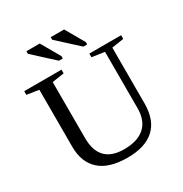

<svg xmlns="http://www.w3.org/2000/svg" viewBox="-196 -1008 1114 1167"><g transform="rotate(-30 361.0 -424.0)"><path d="M565.9 -616.2 478 -628.9V-654.8H701.2V-628.9L617.2 -616.2V-225.1Q617.2 -107.4 552.5 -48.8Q487.8 9.8 364.7 9.8Q234.4 9.8 169.7 -49.1Q105 -107.9 105 -215.8V-616.2L21 -628.9V-654.8H282.7V-628.9L198.7 -616.2V-223.1Q198.7 -44.9 372.1 -44.9Q465.8 -44.9 515.9 -89.4Q565.9 -133.8 565.9 -221.2ZM467.8 -709.5 324.7 -840.3V-858.4H418.5L494.6 -725.6V-709.5ZM296.4 -709.5 153.8 -840.3V-858.4H247.6L323.7 -725.6V-709.5Z"/></g></svg>

Font: Tinos
Style: Regular
Weight: 400
Designer: Steve Matteson
Foundry: Monotype Imaging Inc.
Version: Version 1.23